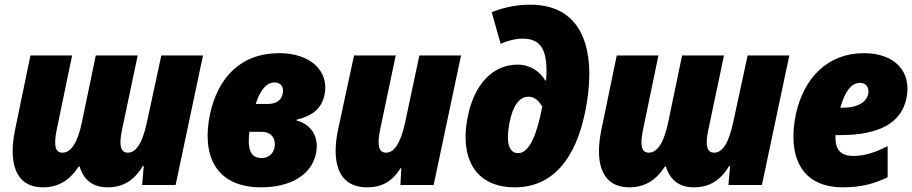

<svg xmlns="http://www.w3.org/2000/svg" viewBox="-20 -790 3896 820"><path d="M164 10C229 10 278 -20 316 -79H320C337 -22 376 10 439 10C502 10 551 -16 590 -81H594L587 0H730L847 -553H669L607 -266C586 -169 557 -138 526 -138C495 -138 487 -168 501 -235L568 -553H389L330 -269C312 -182 284 -138 247 -138C215 -138 209 -169 222 -235L288 -553H110L44 -234C18 -107 38 10 164 10Z M1096 10C1218 10 1309 -41 1329 -132C1345 -202 1311 -259 1247 -275V-279C1318 -296 1354 -329 1366 -385C1387 -487 1305 -563 1173 -563C1006 -563 910 -456 877 -303C841 -132 896 10 1096 10ZM1152 -438C1180 -438 1194 -418 1187 -388C1181 -360 1158 -346 1122 -346H1072C1095 -416 1124 -438 1152 -438ZM1097 -115C1050 -115 1036 -153 1045 -227H1097C1143 -227 1158 -194 1153 -162C1147 -132 1126 -115 1097 -115Z M1548 10C1611 10 1655 -15 1691 -72H1694L1690 0H1832L1949 -553H1771L1710 -266C1691 -178 1663 -138 1629 -138C1596 -138 1590 -172 1604 -239L1670 -553H1492L1424 -237C1396 -105 1419 10 1548 10Z M2179 10C2346 10 2439 -120 2478 -307C2525 -528 2497 -770 2244 -770C2186 -770 2130 -758 2080 -738L2118 -603C2147 -616 2181 -625 2212 -625C2282 -625 2314 -587 2314 -487C2314 -478 2314 -463 2312 -446H2309C2286 -484 2245 -514 2191 -514C2086 -514 2008 -433 1979 -298C1943 -133 1996 10 2179 10ZM2193 -136C2152 -136 2140 -184 2156 -266C2170 -338 2198 -377 2237 -377C2266 -377 2283 -356 2296 -335C2274 -219 2242 -136 2193 -136Z M2668 10C2733 10 2782 -20 2820 -79H2824C2841 -22 2880 10 2943 10C3006 10 3055 -16 3094 -81H3098L3091 0H3234L3351 -553H3173L3111 -266C3090 -169 3061 -138 3030 -138C2999 -138 2991 -168 3005 -235L3072 -553H2893L2834 -269C2816 -182 2788 -138 2751 -138C2719 -138 2713 -169 2726 -235L2792 -553H2614L2548 -234C2522 -107 2542 10 2668 10Z M3580 10C3662 10 3717 -7 3771 -33V-166C3719 -139 3672 -124 3624 -124C3566 -124 3546 -155 3548 -213H3569C3739 -213 3830 -268 3851 -369C3876 -487 3798 -563 3670 -563C3515 -563 3413 -458 3379 -302C3344 -134 3393 10 3580 10ZM3653 -436C3680 -436 3693 -415 3688 -388C3680 -356 3648 -330 3578 -330H3569C3589 -401 3616 -436 3653 -436Z"/></svg>

Font: Noto Sans SemiCondensed Black
Style: Italic
Weight: 900
Width: 4
Italic angle: -12°
Designer: Monotype Design Team
Foundry: Monotype Imaging Inc.
Version: Version 2.013